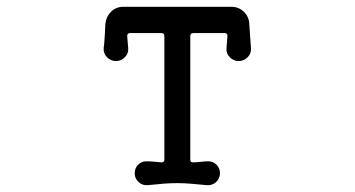

<svg xmlns="http://www.w3.org/2000/svg" viewBox="-20 -525 1040 563"><path d="M716 -383Q717 -368 706 -357Q695 -346 680 -346Q665 -346 654 -357Q643 -368 644 -383L647 -419Q647 -428 639 -428H547Q538 -428 538 -419V-57Q538 -49 545 -49Q557 -49 569 -50.5Q581 -52 591 -52Q605 -52 615 -42Q625 -32 625 -17Q625 -2 614 8.5Q603 19 587 18Q556 15 537 13.5Q518 12 500 12Q479 12 460.5 13.5Q442 15 413 18Q397 19 386 8.5Q375 -2 375 -17Q375 -32 385 -42Q395 -52 409 -52Q419 -52 430.5 -51Q442 -50 453 -49H455Q462 -49 462 -57V-419Q462 -428 453 -428H361Q353 -428 353 -419L356 -383Q357 -368 346 -357Q335 -346 320 -346Q305 -346 294 -357Q283 -368 284 -383Q286 -399 287 -417.5Q288 -436 289 -455Q291 -476 305.5 -490.5Q320 -505 341 -505H659Q680 -505 695 -490.5Q710 -476 711 -455Q712 -436 713.5 -417.5Q715 -399 716 -383Z"/></svg>

Font: Kiwi Maru
Style: Regular
Weight: 400
Designer: Hiroki-Chan
Version: Version 1.100